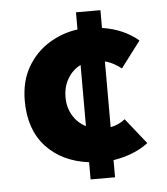

<svg xmlns="http://www.w3.org/2000/svg" viewBox="-46 -547 571 657"><g transform="rotate(-5 239.5 -219.0)"><path d="M239 -506H323V-445Q362 -439 393 -425Q424 -411 447 -391L379 -301Q369 -309 355 -317Q341 -325 323 -330V-104Q352 -110 373 -127L443 -39Q420 -21 388.5 -8.5Q357 4 323 9V68H239V9Q146 -3 92 -62Q38 -121 38 -219Q38 -286 66 -334.5Q94 -383 140 -411.5Q186 -440 239 -447ZM239 -325Q212 -312 195 -284Q178 -256 178 -219Q178 -185 194 -157.5Q210 -130 239 -115Z"/></g></svg>

Font: Reem Kufi Ink
Style: Bold
Weight: 700
Designer: Khaled Hosny
Version: Version 1.002